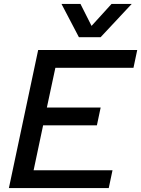

<svg xmlns="http://www.w3.org/2000/svg" viewBox="-20 -951 714 971"><path d="M173 -698H674L655 -608H260L217 -407H489L470 -317H198L150 -90H549L530 0H25ZM387 -931 443 -820 544 -931H646L489 -763H379L291 -931Z"/></svg>

Font: Azeret Mono
Style: Italic
Weight: 400
Italic angle: -12°
Designer: Martin Vácha
Foundry: Displaay
Version: Version 1.000; Glyphs 3.0.3, build 3074